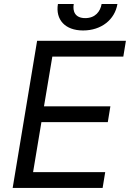

<svg xmlns="http://www.w3.org/2000/svg" viewBox="-20 -929 642 949"><path d="M42.6 0H487.2L500 -78.1H143.5L184.7 -325.3H512.8L525.6 -403.4H197.4L238.6 -649.1H589.5L602.3 -727.3H163.4ZM266.3 -909.1C253.6 -832.4 301.1 -778.4 390.6 -778.4C481.5 -778.4 547.6 -832.4 560.4 -909.1H482.2C475.9 -872.2 451 -839.5 401.3 -839.5C351.6 -839.5 338.1 -872.2 344.5 -909.1Z"/></svg>

Font: Magic Ui Pro
Style: Italic
Weight: 400
Italic angle: -9.39999°
Designer: Stefan Endress, Andreas Faust
Version: Version 1.000;FEAKit 1.0